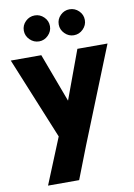

<svg xmlns="http://www.w3.org/2000/svg" viewBox="-121 -817 825 1185"><g transform="rotate(-10 292.0 -224.5)"><path d="M182.5 -586.2Q148.8 -586.2 124.4 -610.6Q100 -635 100 -667.5Q100 -701.2 124.4 -725Q148.8 -748.8 182.5 -748.8Q215 -748.8 239.4 -725Q263.8 -701.2 263.8 -667.5Q263.8 -635 239.4 -610.6Q215 -586.2 182.5 -586.2ZM400 -586.2Q367.5 -586.2 343.1 -610.6Q318.8 -635 318.8 -667.5Q318.8 -701.2 343.1 -725Q367.5 -748.8 400 -748.8Q433.8 -748.8 458.1 -725Q482.5 -701.2 482.5 -667.5Q482.5 -635 458.1 -610.6Q433.8 -586.2 400 -586.2ZM406.2 -500H595L355 97.5L276.2 300H81.2L198.8 12.5L-11.2 -500H180L293.8 -195Z"/></g></svg>

Font: Now Black
Style: Regular
Weight: 900
Designer: Alfredo Marco Pradil
Foundry: Alfredo Marco Pradil
Version: Version 1.002;PS 001.002;hotconv 1.0.88;makeotf.lib2.5.64775